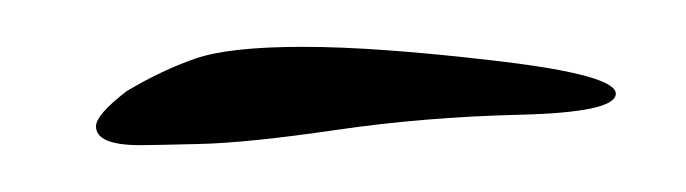

<svg xmlns="http://www.w3.org/2000/svg" viewBox="-20 -174 293 82"><path d="M40 -112Q21 -112 21 -120Q21 -125 34 -135Q49 -144 63.5 -149Q78 -154 109.5 -154Q141 -154 192 -148Q243 -142 243 -134Q243 -126 202 -125Q161 -124 123.5 -118.5Q86 -113 65 -112.5Q44 -112 40 -112Z"/></svg>

Font: Lovers Quarrel
Style: Regular
Weight: 400
Designer: Robert E. Leuschke
Foundry: Robert E. Leuschke
Version: Version 1.001